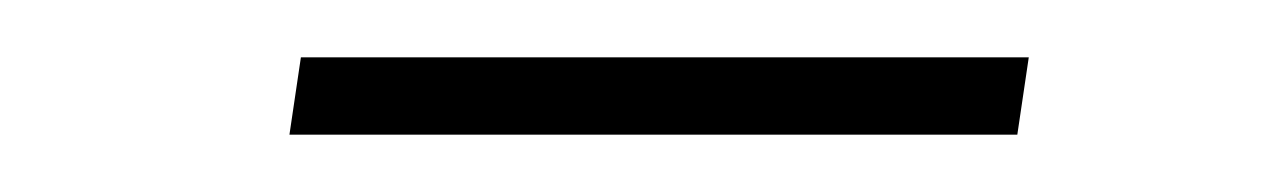

<svg xmlns="http://www.w3.org/2000/svg" viewBox="-20 -327 449 67"><path d="M339 -307 335 -280H81L85 -307Z"/></svg>

Font: Bitter Thin ExtraLight
Style: Italic
Weight: 250
Italic angle: -9°
Version: Version 2.002